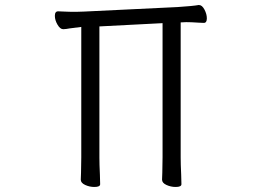

<svg xmlns="http://www.w3.org/2000/svg" viewBox="-20 -732 1040 763"><path d="M375 -627V-106Q375 -80 377 -38L378 0Q378 11 355 11Q336 11 318.5 3Q301 -5 301 -18Q301 -34 302 -46L303 -107V-625L256 -619Q250 -618 244 -617Q238 -616 232 -616H231Q219 -616 208.5 -634Q198 -652 198 -669Q198 -687 211 -687Q218 -687 235.5 -686Q253 -685 282 -685L314 -686L686 -704Q747 -708 769 -712H771Q783 -712 792.5 -694Q802 -676 802 -659Q802 -641 790 -641Q777 -641 768 -642Q740 -644 720 -644L698 -643V-106Q698 -80 700 -38L701 0Q701 11 678 11Q659 11 641.5 3Q624 -5 624 -18Q624 -34 625 -46L626 -107V-640Z"/></svg>

Font: Fusion Kai T
Style: Regular
Weight: 400
Designer: Fontworks Inc.
Version: Version 24.134;May 13, 2024